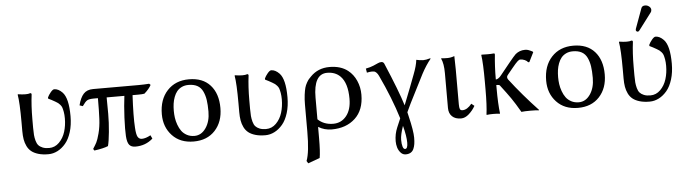

<svg xmlns="http://www.w3.org/2000/svg" viewBox="-53 -913 4938 1381"><g transform="rotate(-5 2416.5 -222.0)"><path d="M173.8 -251V-189Q173.8 -157.7 175.5 -137.2Q177.2 -116.7 183.1 -95.2Q189 -73.7 199.7 -61.8Q210.4 -49.8 229.5 -42Q248.5 -34.2 275.9 -34.2Q317.9 -34.2 348.6 -64.9Q379.4 -95.7 393.3 -140.6Q407.2 -185.5 407.2 -236.8Q407.2 -263.2 403.6 -283.4Q399.9 -303.7 396 -315.2Q392.1 -326.7 382.8 -336.9Q373.5 -347.2 368.9 -350.3Q364.3 -353.5 353 -360.4Q350.1 -361.8 349.1 -362.8Q323.2 -377.9 299.8 -388.7L299.3 -397Q306.6 -413.6 322.5 -432.9Q338.4 -452.1 349.1 -452.1Q378.9 -452.1 407.7 -422.4Q449.2 -379.4 449.2 -249Q449.2 -186 433.6 -135.5Q418 -85 391.8 -54Q365.7 -22.9 333.7 -6.6Q301.8 9.8 267.1 9.8Q225.6 9.8 195.1 0.7Q164.6 -8.3 145.3 -23.7Q126 -39.1 114.5 -62.7Q103 -86.4 98.6 -112.5Q94.2 -138.7 94.2 -172.9V-234.9Q94.2 -379.9 84 -436L85.9 -439Q149.9 -429.2 174.8 -439Q184.1 -439 184.1 -429.2Q173.8 -349.1 173.8 -251Z M627.9 -360.8Q592.8 -360.8 578.4 -352.1Q564 -343.3 543.5 -313L520.5 -320.8Q534.2 -375.5 558.6 -402.3Q583 -429.2 627.9 -429.2H955.6Q993.7 -429.2 1032.7 -432.1L1042.5 -422.9Q1027.8 -394.5 992.7 -363.8Q977.5 -360.8 945.8 -360.8H906.7Q898.4 -208 903.8 -126Q906.7 -76.7 916.5 -59.6Q926.8 -42 946.8 -42Q973.6 -42 1009.8 -62L1021.5 -37.1Q969.2 9.8 895.5 9.8Q865.7 9.8 851.1 -7.8Q836.4 -25.4 833.5 -71.8Q830.6 -117.2 834.5 -205.1Q838.9 -293 847.7 -360.8H719.7Q720.7 -334 720.7 -242.2Q720.7 -179.2 714.1 -111.3Q707.5 -43.5 698.7 -11.2Q667.5 2.4 598.6 12.2L590.8 0Q607.4 -25.4 616.9 -43.5Q626.5 -61.5 638.7 -107.4Q650.9 -152.8 653.8 -210Q656.7 -266.6 656.7 -360.8Z M1104.5 -205.1Q1104.5 -311.5 1163.3 -375.2Q1222.2 -439 1320.3 -439Q1419.9 -439 1474.1 -378.4Q1528.3 -317.9 1528.3 -213.9Q1528.3 -114.3 1471.2 -52.2Q1414.1 9.8 1316.4 9.8Q1219.2 9.8 1161.9 -51.3Q1104.5 -112.3 1104.5 -205.1ZM1313.5 -398.9Q1286.1 -398.9 1264.9 -388.7Q1243.7 -378.4 1230.2 -361.8Q1216.8 -345.2 1208 -321.8Q1199.2 -298.3 1195.8 -273.9Q1192.4 -249.5 1192.4 -222.2Q1192.4 -196.8 1195.8 -172.4Q1199.2 -147.9 1208.7 -121.3Q1218.3 -94.7 1232.7 -75Q1247.1 -55.2 1271 -42.5Q1294.9 -29.8 1325.2 -29.8Q1375 -29.8 1407.7 -76.9Q1440.4 -124 1440.4 -195.8Q1440.4 -245.1 1435.3 -279.3Q1430.2 -313.5 1416.7 -342Q1403.3 -370.6 1377.7 -384.8Q1352.1 -398.9 1313.5 -398.9Z M1740.2 -251V-189Q1740.2 -157.7 1741.9 -137.2Q1743.7 -116.7 1749.5 -95.2Q1755.4 -73.7 1766.1 -61.8Q1776.9 -49.8 1795.9 -42Q1814.9 -34.2 1842.3 -34.2Q1884.3 -34.2 1915 -64.9Q1945.8 -95.7 1959.7 -140.6Q1973.6 -185.5 1973.6 -236.8Q1973.6 -263.2 1970 -283.4Q1966.3 -303.7 1962.4 -315.2Q1958.5 -326.7 1949.2 -336.9Q1939.9 -347.2 1935.3 -350.3Q1930.7 -353.5 1919.4 -360.4Q1916.5 -361.8 1915.5 -362.8Q1889.6 -377.9 1866.2 -388.7L1865.7 -397Q1873 -413.6 1888.9 -432.9Q1904.8 -452.1 1915.5 -452.1Q1945.3 -452.1 1974.1 -422.4Q2015.6 -379.4 2015.6 -249Q2015.6 -186 2000 -135.5Q1984.4 -85 1958.3 -54Q1932.1 -22.9 1900.1 -6.6Q1868.2 9.8 1833.5 9.8Q1792 9.8 1761.5 0.7Q1731 -8.3 1711.7 -23.7Q1692.4 -39.1 1680.9 -62.7Q1669.4 -86.4 1665 -112.5Q1660.6 -138.7 1660.6 -172.9V-234.9Q1660.6 -379.9 1650.4 -436L1652.3 -439Q1716.3 -429.2 1741.2 -439Q1750.5 -439 1750.5 -429.2Q1740.2 -349.1 1740.2 -251Z M2208 207 2123 237.8 2112.3 220.2Q2136.2 158.2 2136.2 9.8V-184.1Q2136.2 -223.6 2140.4 -255.4Q2144.5 -287.1 2149.7 -305.7Q2154.8 -324.2 2164.6 -341.1Q2174.3 -357.9 2180.2 -364.7Q2186 -371.6 2197.3 -382.8Q2252 -439 2335 -439Q2416 -439 2467.3 -398.9Q2505.4 -369.1 2526.1 -322Q2546.9 -274.9 2546.9 -221.2Q2546.9 -110.4 2482.2 -50.3Q2417.5 9.8 2313 9.8Q2260.3 9.8 2216.3 -17.1V61Q2216.3 164.6 2208 207ZM2459 -199.2Q2459 -313 2409.2 -362.8Q2373 -398.9 2314.9 -398.9Q2216.3 -398.9 2216.3 -228V-71.8Q2259.8 -29.8 2327.1 -29.8Q2385.7 -29.8 2422.4 -75.2Q2459 -120.6 2459 -199.2Z M2825.2 28.8Q2803.2 92.3 2803.2 127.9Q2803.2 158.7 2809.1 177.2Q2814.9 195.8 2826.2 195.8Q2845.2 195.8 2845.2 151.9Q2845.2 104.5 2825.2 28.8ZM2763.2 134.8Q2763.2 83 2783.2 36.1L2810.1 -26.9Q2764.6 -175.8 2685.1 -344.2Q2677.7 -359.9 2669.2 -368.2Q2660.6 -376.5 2654.1 -378.2Q2647.5 -379.9 2637.2 -379.9Q2621.6 -379.9 2600.1 -375L2595.2 -404.8Q2627.9 -411.1 2650.6 -420.7Q2673.3 -430.2 2685.3 -436Q2697.3 -441.9 2710 -441.9Q2723.6 -441.9 2730 -429.2Q2818.8 -220.7 2850.1 -117.2Q2906.2 -258.3 2934.1 -334Q2957.5 -394.5 2961.9 -436Q2969.2 -433.6 2986.6 -431.4Q3003.9 -429.2 3011.2 -429.2Q3031.7 -429.2 3061 -438L3065.9 -436Q3030.3 -392.6 2998 -332L2894 -127Q2874 -85.9 2865.2 -65.9Q2866.2 -61 2868.7 -51Q2871.1 -41 2872.1 -36.1Q2897.9 71.3 2897.9 120.1Q2897.9 146.5 2895 165.5Q2892.1 184.6 2884.8 201.2Q2877.4 217.8 2863 226.3Q2848.6 234.9 2827.1 234.9Q2806.2 234.9 2791 218Q2775.9 201.2 2769.5 179.4Q2763.2 157.7 2763.2 134.8Z M3158.7 -321.8Q3158.7 -392.1 3140.6 -429.2L3142.6 -431.2Q3154.3 -429.2 3186.5 -429.2Q3211.4 -429.2 3236.8 -439Q3238.8 -375 3238.8 -342.8V-90.8Q3238.8 -66.4 3243.2 -56.2Q3247.6 -45.9 3261.7 -45.9Q3295.9 -45.9 3328.6 -86.9L3349.6 -69.8Q3331.1 -37.1 3303.5 -12.5Q3275.9 12.2 3246.6 12.2Q3205.1 12.2 3181.9 -10Q3158.7 -32.2 3158.7 -70.8Z M3439.5 -234.9Q3439.5 -369.6 3430.7 -429.2L3432.6 -432.1Q3447.8 -431.2 3475.6 -431.2Q3503.4 -431.2 3519.5 -433.1Q3525.4 -433.1 3526.9 -431.4Q3528.3 -429.7 3528.3 -422.9Q3519.5 -338.4 3519.5 -251V-245.1Q3528.3 -245.6 3536.9 -251Q3545.4 -256.3 3549.3 -260.7L3561.5 -274.9L3627 -356Q3665.5 -403.3 3678.2 -415Q3707.5 -439 3745.1 -439.5Q3749 -439.5 3752.7 -439.2Q3756.3 -439 3760.3 -438.5L3766.6 -437Q3769 -436.5 3772.9 -435.1L3778.8 -432.6Q3780.8 -432.1 3784.7 -430.2Q3788.6 -428.2 3789.8 -427.7Q3791 -427.2 3795.9 -424.8L3801.3 -421.9L3804.7 -417.5L3770.5 -348.6H3762.2Q3754.4 -359.4 3738.8 -366.2Q3723.1 -373 3706.5 -373Q3698.7 -373 3686.5 -361.8Q3674.8 -351.6 3646.5 -316.9L3611.3 -273.9Q3601.6 -262.7 3601.6 -255.9Q3601.6 -245.6 3607.4 -237.8Q3697.8 -119.6 3810.5 0L3808.6 2.9Q3795.4 0 3748.5 0Q3705.1 0 3682.6 2.9Q3645 -62 3618.4 -100.3Q3591.8 -138.7 3545.4 -199.2L3543.9 -200.2L3543 -201.2Q3543 -201.7 3542 -202.1L3540.5 -203.1Q3540 -203.1 3538.8 -203.6Q3537.6 -204.1 3536.6 -204.1Q3535.6 -204.1 3533.9 -204.3Q3532.2 -204.6 3530 -204.8Q3527.8 -205.1 3525.4 -205.1H3519.5V-180.2Q3519.5 -67.9 3528.3 0L3526.4 2.9Q3507.8 0 3479.5 0Q3451.2 0 3432.6 2.9L3430.7 0Q3439.5 -64.9 3439.5 -180.2Z M3879.4 -205.1Q3879.4 -311.5 3938.2 -375.2Q3997.1 -439 4095.2 -439Q4194.8 -439 4249 -378.4Q4303.2 -317.9 4303.2 -213.9Q4303.2 -114.3 4246.1 -52.2Q4189 9.8 4091.3 9.8Q3994.1 9.8 3936.8 -51.3Q3879.4 -112.3 3879.4 -205.1ZM4088.4 -398.9Q4061 -398.9 4039.8 -388.7Q4018.6 -378.4 4005.1 -361.8Q3991.7 -345.2 3982.9 -321.8Q3974.1 -298.3 3970.7 -273.9Q3967.3 -249.5 3967.3 -222.2Q3967.3 -196.8 3970.7 -172.4Q3974.1 -147.9 3983.6 -121.3Q3993.2 -94.7 4007.6 -75Q4022 -55.2 4045.9 -42.5Q4069.8 -29.8 4100.1 -29.8Q4149.9 -29.8 4182.6 -76.9Q4215.3 -124 4215.3 -195.8Q4215.3 -245.1 4210.2 -279.3Q4205.1 -313.5 4191.7 -342Q4178.2 -370.6 4152.6 -384.8Q4127 -398.9 4088.4 -398.9Z M4635.3 -682.1Q4650.9 -682.1 4664.1 -671.9Q4677.2 -661.6 4677.2 -647Q4677.2 -636.2 4671.4 -628.9L4579.1 -506.8Q4573.2 -499 4567.4 -499Q4561.5 -499 4557.4 -502.9Q4553.2 -506.8 4553.2 -512.2Q4553.2 -516.1 4555.2 -522L4607.4 -665Q4613.3 -682.1 4635.3 -682.1ZM4515.1 -251V-189Q4515.1 -157.7 4516.8 -137.2Q4518.6 -116.7 4524.4 -95.2Q4530.3 -73.7 4541 -61.8Q4551.8 -49.8 4570.8 -42Q4589.8 -34.2 4617.2 -34.2Q4659.2 -34.2 4689.9 -64.9Q4720.7 -95.7 4734.6 -140.6Q4748.5 -185.5 4748.5 -236.8Q4748.5 -263.2 4744.9 -283.4Q4741.2 -303.7 4737.3 -315.2Q4733.4 -326.7 4724.1 -336.9Q4714.8 -347.2 4710.2 -350.3Q4705.6 -353.5 4694.3 -360.4Q4691.4 -361.8 4690.4 -362.8Q4664.6 -377.9 4641.1 -388.7L4640.6 -397Q4647.9 -413.6 4663.8 -432.9Q4679.7 -452.1 4690.4 -452.1Q4720.2 -452.1 4749 -422.4Q4790.5 -379.4 4790.5 -249Q4790.5 -186 4774.9 -135.5Q4759.3 -85 4733.2 -54Q4707 -22.9 4675 -6.6Q4643.1 9.8 4608.4 9.8Q4566.9 9.8 4536.4 0.7Q4505.9 -8.3 4486.6 -23.7Q4467.3 -39.1 4455.8 -62.7Q4444.3 -86.4 4439.9 -112.5Q4435.5 -138.7 4435.5 -172.9V-234.9Q4435.5 -379.9 4425.3 -436L4427.2 -439Q4491.2 -429.2 4516.1 -439Q4525.4 -439 4525.4 -429.2Q4515.1 -349.1 4515.1 -251Z"/></g></svg>

Font: Linux Biolinum G
Style: Regular
Weight: 400
Designer: Philipp H. Poll
Foundry: Philipp H. Poll
Version: Version 1.1.0 ; ttfautohint (v1.6)